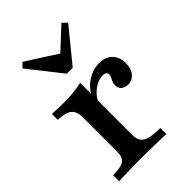

<svg xmlns="http://www.w3.org/2000/svg" viewBox="-201 -755 840 840"><g transform="rotate(-45 219.5 -334.5)"><path d="M27.4 0V-37.1Q75.8 -37.1 94.4 -50Q112.9 -62.9 112.9 -95.2V-308.9Q112.9 -346.8 93.5 -362.5Q74.2 -378.2 27.4 -379.8V-416.1Q48.4 -415.3 64.9 -414.5Q81.5 -413.7 100.8 -413.7Q162.1 -413.7 211.3 -425V-99.2Q211.3 -65.3 235.1 -51.2Q258.9 -37.1 319.4 -37.1V0Q304 -0.8 278.2 -1.2Q252.4 -1.6 222.6 -2.4Q192.7 -3.2 163.7 -3.2Q122.6 -3.2 84.3 -2Q46 -0.8 27.4 0ZM354 -271Q334.7 -271 323 -281.5Q311.3 -291.9 311.3 -309.7Q311.3 -320.2 315.3 -329Q319.4 -337.9 323.4 -346Q327.4 -354 327.4 -361.3Q327.4 -378.2 303.2 -378.2Q285.5 -378.2 266.5 -369Q247.6 -359.7 231.9 -344Q216.1 -328.2 208.1 -308.9L205.6 -348.4Q226.6 -386.3 260.1 -406.9Q293.5 -427.4 330.6 -427.4Q369.4 -427.4 391.5 -405.2Q413.7 -383.1 413.7 -344.4Q413.7 -311.3 397.2 -291.1Q380.6 -271 354 -271ZM338.7 -668.5 360.5 -648.4 234.7 -494.4H198.4L77.4 -647.6L97.6 -668.5L261.3 -563.7L214.5 -552.4Z"/></g></svg>

Font: Playfair 9pt SemiBold
Style: Regular
Weight: 600
Designer: Claus Eggers Sørensen
Foundry: Claus Eggers Sørensen
Version: Version 2.001;gftools[0.9.30]